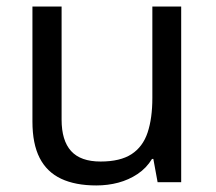

<svg xmlns="http://www.w3.org/2000/svg" viewBox="-20 -556 658 586"><path d="M533 -536V0H461L448 -71H444Q427 -43 400 -25Q373 -7 341 1.5Q309 10 274 10Q210 10 166.5 -10.5Q123 -31 101 -74Q79 -117 79 -185V-536H168V-191Q168 -127 197 -95Q226 -63 287 -63Q347 -63 381.5 -85.5Q416 -108 430.5 -151.5Q445 -195 445 -257V-536Z"/></svg>

Font: Noto Sans Kannada
Style: Regular
Weight: 400
Designer: Jelle Bosma - Monotype Design Team
Foundry: Monotype Imaging Inc.
Version: Version 2.003